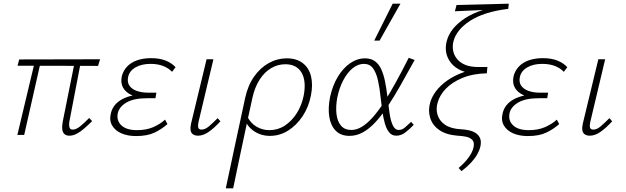

<svg xmlns="http://www.w3.org/2000/svg" viewBox="-20 -731 3390 1040"><path d="M356 4Q340 4 330 -4Q320 -12 317.5 -29Q315 -46 320 -73L387 -407H420L356 -74Q354 -62 354.5 -52Q355 -42 359 -35.5Q363 -29 374 -29Q392 -29 414 -46.5Q436 -64 463 -92L479 -75Q456 -52 435 -34Q414 -16 394.5 -6Q375 4 356 4ZM74 0 171 -407H203L111 0ZM511 -374 75 -375 84 -409 522 -410Z M717 6Q671 6 637 -9Q603 -24 587 -52Q571 -80 581 -119Q593 -168 643.5 -194.5Q694 -221 777 -221L775 -200Q729 -200 695 -215Q661 -230 646.5 -256.5Q632 -283 640 -319Q648 -349 669 -371Q690 -393 723 -404.5Q756 -416 799 -416Q844 -416 877 -403Q910 -390 931 -367L912 -342Q893 -362 864 -373.5Q835 -385 795 -385Q747 -385 714 -366Q681 -347 674 -314Q668 -286 681 -267Q694 -248 721 -238.5Q748 -229 783 -229H827L822 -199H778Q705 -199 665.5 -176Q626 -153 618 -118Q610 -78 637.5 -52Q665 -26 722 -26Q773 -26 810.5 -42.5Q848 -59 874 -83L887 -59Q857 -32 817.5 -13Q778 6 717 6Z M1053 4Q1037 4 1026 -3Q1015 -10 1012.5 -25Q1010 -40 1015 -62L1099 -410H1136L1055 -69Q1051 -51 1054 -40Q1057 -29 1072 -29Q1091 -29 1111.5 -46.5Q1132 -64 1159 -91L1174 -74Q1141 -38 1111 -17Q1081 4 1053 4Z M1203 289Q1217 226 1229 167.5Q1241 109 1254 50Q1267 -9 1280 -70.5Q1293 -132 1308 -201Q1323 -269 1356.5 -316.5Q1390 -364 1436 -389.5Q1482 -415 1533 -415Q1586 -415 1619.5 -389.5Q1653 -364 1664.5 -318.5Q1676 -273 1664 -213Q1652 -151 1619 -101.5Q1586 -52 1540.5 -23.5Q1495 5 1442 5Q1411 5 1384.5 -5.5Q1358 -16 1338 -35Q1318 -54 1307 -80L1320 -99Q1338 -63 1370 -44.5Q1402 -26 1439 -26Q1485 -26 1522.5 -50.5Q1560 -75 1587 -117Q1614 -159 1625 -213Q1640 -292 1613.5 -337.5Q1587 -383 1525 -383Q1485 -383 1449 -362Q1413 -341 1386.5 -300Q1360 -259 1347 -200Q1341 -171 1335.5 -147Q1330 -123 1323.5 -92.5Q1317 -62 1307 -15Q1297 32 1281.5 105Q1266 178 1243 289Z M1873 5Q1826 5 1798.5 -23Q1771 -51 1763.5 -99Q1756 -147 1768 -206Q1781 -267 1809.5 -314.5Q1838 -362 1876.5 -388.5Q1915 -415 1957 -415Q1990 -415 2011.5 -399Q2033 -383 2045.5 -355Q2058 -327 2065.5 -290Q2073 -253 2078 -211Q2084 -164 2089.5 -122Q2095 -80 2107 -53.5Q2119 -27 2140 -27Q2158 -27 2174 -41Q2190 -55 2207 -71L2221 -55Q2202 -34 2177.5 -15Q2153 4 2127 4Q2102 4 2087.5 -14.5Q2073 -33 2064.5 -63Q2056 -93 2051 -129Q2046 -165 2042 -200Q2037 -253 2027.5 -295Q2018 -337 2000.5 -361Q1983 -385 1951 -385Q1920 -385 1891 -362Q1862 -339 1840 -297.5Q1818 -256 1807 -203Q1798 -154 1802.5 -114Q1807 -74 1827 -50.5Q1847 -27 1883 -27Q1912 -27 1940.5 -44.5Q1969 -62 1998.5 -95Q2028 -128 2059 -175.5Q2090 -223 2123.5 -284Q2157 -345 2194 -418L2226 -406Q2185 -332 2149.5 -269Q2114 -206 2080 -155Q2046 -104 2013 -68.5Q1980 -33 1945.5 -14Q1911 5 1873 5ZM2007 -511 2107 -711H2149L2036 -511Z M2480 196 2464 179Q2497 151 2518 122.5Q2539 94 2545 67Q2551 39 2537.5 26Q2524 13 2502 9Q2480 5 2458 4Q2396 -1 2359 -27Q2322 -53 2310 -93Q2298 -133 2310 -175Q2319 -207 2342 -237.5Q2365 -268 2402 -294.5Q2439 -321 2490.5 -339.5Q2542 -358 2609 -364L2600 -334H2560Q2511 -334 2477 -349.5Q2443 -365 2423 -390Q2403 -415 2397 -445.5Q2391 -476 2400 -509Q2409 -544 2434 -575Q2459 -606 2499.5 -632.5Q2540 -659 2595 -676.5Q2650 -694 2719 -701L2733 -683Q2666 -675 2614.5 -658.5Q2563 -642 2526 -618Q2489 -594 2467 -566.5Q2445 -539 2437 -510Q2430 -485 2434 -459.5Q2438 -434 2454.5 -413Q2471 -392 2499.5 -380Q2528 -368 2570 -368H2620L2617 -334Q2540 -332 2484 -308.5Q2428 -285 2395 -250.5Q2362 -216 2351 -177Q2340 -142 2350 -109Q2360 -76 2391 -55Q2422 -34 2475 -31Q2497 -30 2518.5 -25.5Q2540 -21 2556.5 -10.5Q2573 0 2580.5 18Q2588 36 2582 63Q2577 84 2564.5 106Q2552 128 2531 150.5Q2510 173 2480 196ZM2444 -670 2453 -704 2736 -711 2733 -683Z M2839 6Q2793 6 2759 -9Q2725 -24 2709 -52Q2693 -80 2703 -119Q2715 -168 2765.5 -194.5Q2816 -221 2899 -221L2897 -200Q2851 -200 2817 -215Q2783 -230 2768.5 -256.5Q2754 -283 2762 -319Q2770 -349 2791 -371Q2812 -393 2845 -404.5Q2878 -416 2921 -416Q2966 -416 2999 -403Q3032 -390 3053 -367L3034 -342Q3015 -362 2986 -373.5Q2957 -385 2917 -385Q2869 -385 2836 -366Q2803 -347 2796 -314Q2790 -286 2803 -267Q2816 -248 2843 -238.5Q2870 -229 2905 -229H2949L2944 -199H2900Q2827 -199 2787.5 -176Q2748 -153 2740 -118Q2732 -78 2759.5 -52Q2787 -26 2844 -26Q2895 -26 2932.5 -42.5Q2970 -59 2996 -83L3009 -59Q2979 -32 2939.5 -13Q2900 6 2839 6Z M3175 4Q3159 4 3148 -3Q3137 -10 3134.5 -25Q3132 -40 3137 -62L3221 -410H3258L3177 -69Q3173 -51 3176 -40Q3179 -29 3194 -29Q3213 -29 3233.5 -46.5Q3254 -64 3281 -91L3296 -74Q3263 -38 3233 -17Q3203 4 3175 4Z"/></svg>

Font: Ysabeau Infant ExtraLight
Style: Italic
Weight: 250
Italic angle: -12°
Designer: Christian Thalmann (Catharsis Fonts)
Version: Version 2.001;gftools[0.9.30]; featfreeze: ss01,ss02,lnum